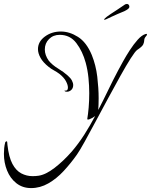

<svg xmlns="http://www.w3.org/2000/svg" viewBox="-167 -671 771 981"><path d="M-8 290Q-52 290 -83.5 265Q-115 240 -131 200Q-147 160 -147 115Q-147 100 -145.5 85Q-144 70 -140 55Q-136 51 -133 51Q-130 51 -130 57Q-130 63 -129 69Q-122 132 -103.5 166.5Q-85 201 -58 215Q-31 229 -1 229Q7 229 14.5 228.5Q22 228 29 227Q66 222 111.5 187Q157 152 200 103Q235 62 264 16.5Q293 -29 319 -78Q306 -68 292 -62.5Q278 -57 279 -64Q283 -87 286 -121Q289 -155 289 -195Q289 -233 285 -273Q281 -313 271 -350Q255 -409 223 -451Q191 -493 138 -493Q105 -493 83.5 -471.5Q62 -450 62 -418Q62 -404 67 -389.5Q72 -375 82 -361Q100 -339 129.5 -321Q159 -303 179 -285Q194 -272 200.5 -259.5Q207 -247 207 -236Q207 -219 195 -209.5Q183 -200 168 -203Q164 -204 163 -207Q162 -210 166 -208H169Q180 -208 180 -224Q180 -237 170 -256Q160 -275 136 -294Q124 -303 108.5 -311.5Q93 -320 82 -329Q53 -352 40 -375.5Q27 -399 27 -420Q27 -458 62 -484Q97 -510 144 -510Q188 -510 231.5 -482.5Q275 -455 302 -390Q323 -338 330 -279Q337 -220 337 -170Q337 -153 336.5 -137.5Q336 -122 335 -109Q361 -159 385.5 -210Q410 -261 436 -310Q445 -327 461 -356Q477 -385 496.5 -415Q516 -445 536.5 -468Q557 -491 576 -497Q578 -498 581 -498Q584 -498 584 -495Q584 -491 580 -487Q570 -476 570 -466Q570 -456 565 -444.5Q560 -433 534 -416Q524 -409 501 -373Q478 -337 448 -283Q418 -229 385 -168Q352 -107 321 -49Q290 9 265 54Q240 99 226 119Q195 163 158.5 202.5Q122 242 80 266Q38 290 -8 290ZM365 -571Q366 -576 380 -586.5Q394 -597 430 -620L473 -649Q479 -651 482 -651Q494 -649 494 -636Q494 -628 478 -619Q468 -613 458 -609.5Q448 -606 433 -599Q418 -593 402 -585Q386 -577 375.5 -572.5Q365 -568 365 -571Z"/></svg>

Font: Grey Qo
Style: Regular
Weight: 400
Designer: Robert E. Leuschke
Foundry: Robert E. Leuschke
Version: Version 2.010